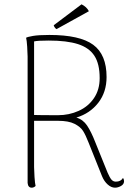

<svg xmlns="http://www.w3.org/2000/svg" viewBox="-20 -862 612 890"><path d="M555 -22Q555 -8 541 0Q527 8 513 8Q496 8 479.5 -6.5Q463 -21 453 -45L391 -200Q377 -236 365 -255Q353 -274 325.5 -288Q298 -302 249 -302H138V-87Q138 -72 140 -41.5Q142 -11 145 0Q137 8 127 8Q110 8 108 -14V-600Q108 -615 106 -645.5Q104 -676 101 -687Q107 -691 133 -695.5Q159 -700 209 -700Q350 -700 412 -654.5Q474 -609 474 -505Q474 -435 435.5 -385.5Q397 -336 334 -317Q365 -308 384 -279.5Q403 -251 422 -202L479 -61Q489 -38 497 -29Q505 -20 517 -20Q540 -20 550 -37Q555 -31 555 -22ZM249 -328Q300 -328 344.5 -348Q389 -368 415.5 -407Q442 -446 442 -500Q442 -566 417.5 -603.5Q393 -641 341.5 -657.5Q290 -674 206 -674Q154 -674 138 -670V-329Q166 -328 249 -328ZM242 -727Q238 -729 234 -734.5Q230 -740 229 -745L358 -842Q382 -830 392 -810Z"/></svg>

Font: Arima Madurai Thin
Style: Regular
Weight: 250
Designer: Joana Correia and Natanael Gama
Foundry: NDISCOVER
Version: Version 1.020; ttfautohint (v1.5) -l 7 -r 28 -G 50 -x 13 -D 